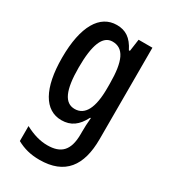

<svg xmlns="http://www.w3.org/2000/svg" viewBox="-193 -643 859 975"><g transform="rotate(30 236.5 -155.0)"><path d="M199 -550C100 -550 40 -452 40 -267C40 -88 97 10 195 10C250 10 287 -17 316 -74H320C317 -44 316 -14 316 8V22C316 120 275 156 197 156C155 156 113 144 66 119V207C106 229 147 240 199 240C348 240 412 152 412 -4V-540H331L321 -469H315C286 -527 250 -550 199 -550ZM222 -466C287 -466 316 -407 316 -273V-247C316 -131 285 -73 225 -73C166 -73 138 -133 138 -266C138 -397 164 -466 222 -466Z"/></g></svg>

Font: Noto Sans Khmer ExtraCondensed Medium
Style: Regular
Weight: 500
Width: 2
Designer: Danh Hong and the Monotype Design Team
Foundry: Monotype Imaging Inc.
Version: Version 2.004